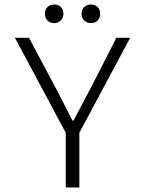

<svg xmlns="http://www.w3.org/2000/svg" viewBox="-20 -827 640 847"><path d="M219.2 -725.1Q200.7 -725.1 189.5 -736.6Q178.2 -748 178.2 -766.1Q178.2 -784.7 189.5 -795.9Q200.7 -807.1 219.2 -807.1Q236.8 -807.1 248.3 -795.9Q259.8 -784.7 259.8 -766.1Q259.8 -748 248 -736.6Q236.3 -725.1 219.2 -725.1ZM380.9 -725.1Q363.3 -725.1 351.6 -736.8Q339.8 -748.5 339.8 -766.1Q339.8 -784.7 351.6 -795.9Q363.3 -807.1 380.9 -807.1Q399.4 -807.1 410.6 -795.9Q421.9 -784.7 421.9 -766.1Q421.9 -748 410.6 -736.6Q399.4 -725.1 380.9 -725.1ZM270 0V-241.2L45.9 -660.2H107.9L219.2 -451.2Q233.4 -425.3 259.8 -373Q286.1 -320.8 299.8 -294.9H304.2Q317.9 -321.3 345.9 -373.8Q374 -426.3 387.2 -452.1L493.2 -660.2H554.2L330.1 -241.2V0Z"/></svg>

Font: Office Code Pro D Light
Style: Regular
Weight: 300
Designer: Nathan Rutzky & Paul D. Hunt
Foundry: Adobe Systems Incorporated
Version: Version 1.004;PS 001.004;hotconv 1.0.70;makeotf.lib2.5.58329